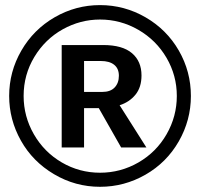

<svg xmlns="http://www.w3.org/2000/svg" viewBox="-20 -718 777 746"><path d="M721.7 -345.2Q721.7 -251 674.6 -168.7Q627.4 -86.4 545.2 -39.3Q462.9 7.8 368.7 7.8Q272.5 7.8 189.7 -41.3Q106.9 -90.3 61.3 -171.6Q15.6 -252.9 15.6 -345.2Q15.6 -439.5 63 -521.5Q110.4 -603.5 192.4 -650.9Q274.4 -698.2 368.7 -698.2Q463.4 -698.2 545.7 -650.6Q627.9 -603 674.8 -521.5Q721.7 -439.9 721.7 -345.2ZM667 -345.2Q667 -424.8 627 -493.4Q586.9 -562 517.6 -602.1Q448.2 -642.1 368.7 -642.1Q292 -642.1 223.6 -604Q155.3 -565.9 113.5 -496.8Q71.8 -427.7 71.8 -345.2Q71.8 -265.6 111.6 -196.3Q151.4 -127 220 -86.9Q288.6 -46.9 368.7 -46.9Q448.7 -46.9 518.1 -86.9Q587.4 -127 627.2 -196.3Q667 -265.6 667 -345.2ZM450.7 -145 363.8 -297.9H306.6V-145H219.7V-543H380.9Q455.6 -543 492.7 -511.5Q529.8 -480 529.8 -424.8Q529.8 -378.9 506.3 -350.1Q482.9 -321.3 444.8 -309.1L548.8 -145ZM441.9 -423.8Q441.9 -451.7 423.6 -466.3Q405.3 -481 371.6 -481H306.6V-360.8H377Q409.2 -360.8 425.5 -378.2Q441.9 -395.5 441.9 -423.8Z"/></svg>

Font: Liberation Sans
Style: Bold
Weight: 700
Designer: Steve Matteson
Foundry: Ascender Corporation
Version: Version 2.1.5